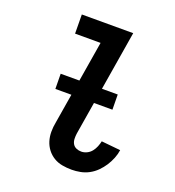

<svg xmlns="http://www.w3.org/2000/svg" viewBox="-135 -841 869 955"><g transform="rotate(20 300.0 -363.5)"><path d="M351 8Q325 8 300.5 3.5Q276 -1 255.5 -13.5Q235 -26 220.5 -45Q206 -64 199 -87Q192 -110 192 -135.5Q192 -161 197 -186L271 -634H136L135 -735H407L314 -170Q312 -156 312.5 -141.5Q313 -127 319.5 -115.5Q326 -104 338.5 -98.5Q351 -93 365 -93Q380 -93 394.5 -100Q409 -107 419 -119.5Q429 -132 435 -147Q441 -162 444 -176L545 -166Q542 -144 533 -121.5Q524 -99 511 -79Q498 -59 480.5 -41.5Q463 -24 441.5 -12.5Q420 -1 396.5 3.5Q373 8 351 8ZM440 -342H138L137 -422H439Z"/></g></svg>

Font: Iosevka HT Extended
Style: Bold Italic
Weight: 700
Width: 7
Italic angle: -9°
Monospace: yes
Designer: Belleve Invis
Foundry: Belleve Invis
Version: Version 32.3.0; ttfautohint (v1.8.4)